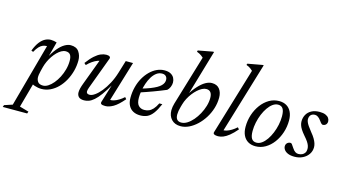

<svg xmlns="http://www.w3.org/2000/svg" viewBox="-191 -1087 3051 1718"><g transform="rotate(15 1335.0 -228.0)"><path d="M154.5 -143Q148.5 -119.5 147 -106.2Q145.5 -93 145.5 -86Q145.5 -60 159.5 -41.2Q173.5 -22.5 208 -22.5Q230.5 -22.5 254.8 -38Q279 -53.5 301.8 -80.8Q324.5 -108 342.5 -143Q360.5 -178 371.2 -217.8Q382 -257.5 382 -298Q382 -335.5 369 -353.8Q356 -372 326.5 -372Q307.5 -372 287.5 -361Q267.5 -350 248.5 -331Q229.5 -312 212.8 -287.5Q196 -263 183.8 -236Q171.5 -209 164.5 -182.5ZM88.5 -36.5H126.5L58 212L143 236.5L136 255H-90L-83 236.5L-8.5 212L152 -373Q151.5 -373 150.8 -373Q150 -373 149 -373Q131 -373 113.8 -366Q96.5 -359 79.5 -341.2Q62.5 -323.5 45 -291L27 -298.5Q47.5 -351.5 71.2 -381.5Q95 -411.5 120.8 -424Q146.5 -436.5 172.5 -436.5Q186 -436.5 199.8 -433.8Q213.5 -431 226.5 -427L179.5 -251L176 -266Q206.5 -325.5 237.8 -363Q269 -400.5 299.2 -418.2Q329.5 -436 356 -436Q409.5 -436 433 -401.2Q456.5 -366.5 456.5 -321.5Q456.5 -272 443.8 -224Q431 -176 408 -133.8Q385 -91.5 353.2 -59.2Q321.5 -27 282.8 -8.5Q244 10 201 10Q170.5 10 137.5 -1Q104.5 -12 88.5 -36.5Z M751 -17.5 805.5 -194.5H809Q772 -130 742.2 -89.5Q712.5 -49 687.5 -27.5Q662.5 -6 640.5 2Q618.5 10 596.5 10Q562 10 546.5 -5.5Q531 -21 531 -47.5Q531 -63.5 536.2 -85Q541.5 -106.5 552 -134L648 -390.5L661 -370Q644 -371 621.8 -362.8Q599.5 -354.5 576 -338.2Q552.5 -322 530.5 -299L514 -314Q549 -361 578.8 -387.5Q608.5 -414 635 -425Q661.5 -436 685.5 -436Q706.5 -436 716.2 -428.8Q726 -421.5 721 -408.5L610 -110Q606.5 -99.5 604.2 -90.8Q602 -82 602 -75Q602 -63.5 609 -57.2Q616 -51 632 -51Q653 -51 680.2 -70.2Q707.5 -89.5 735.8 -124.2Q764 -159 789.2 -206.2Q814.5 -253.5 831.5 -309.5L867 -426H934.5L817.5 -40L818 -54.5Q834.5 -52.5 855.8 -59Q877 -65.5 900.2 -79.5Q923.5 -93.5 945.5 -113.5L959.5 -97.5Q906.5 -35.5 866.8 -12.8Q827 10 793.5 10Q766 10 756.5 3.2Q747 -3.5 751 -17.5Z M1212.5 -402.5Q1183 -402.5 1159.5 -385Q1136 -367.5 1118.2 -338.5Q1100.5 -309.5 1088.8 -274.8Q1077 -240 1071 -205Q1065 -170 1065 -141Q1065 -89.5 1085.5 -68Q1106 -46.5 1139 -46.5Q1161.5 -46.5 1181.2 -54.5Q1201 -62.5 1219.2 -82.2Q1237.5 -102 1255 -138H1283Q1258.5 -81 1234.2 -48.8Q1210 -16.5 1181.8 -3.2Q1153.5 10 1116 10Q1078.5 10 1050.8 -4.8Q1023 -19.5 1007.8 -48.5Q992.5 -77.5 992.5 -120Q992.5 -172.5 1004.8 -220Q1017 -267.5 1039.2 -306.8Q1061.5 -346 1090.8 -375Q1120 -404 1154.5 -420Q1189 -436 1225.5 -436Q1260.5 -436 1282.5 -423.8Q1304.5 -411.5 1314.8 -391.8Q1325 -372 1325 -349.5Q1325 -328 1315.8 -306.8Q1306.5 -285.5 1292 -273.5Q1263 -261.5 1234 -250Q1205 -238.5 1175.8 -227.8Q1146.5 -217 1117.2 -206.8Q1088 -196.5 1058.5 -187L1060 -223Q1108 -236.5 1142.5 -250Q1177 -263.5 1199.8 -276.5Q1222.5 -289.5 1235.5 -302.8Q1248.5 -316 1254 -329.2Q1259.5 -342.5 1259.5 -356Q1259.5 -370 1254 -380.2Q1248.5 -390.5 1238.2 -396.5Q1228 -402.5 1212.5 -402.5Z M1448 -158.5Q1441.5 -136.5 1438.5 -117.8Q1435.5 -99 1435.5 -84.5Q1435.5 -53.5 1448.8 -38.2Q1462 -23 1488 -23Q1515 -23 1542.8 -40.2Q1570.5 -57.5 1595.5 -86.5Q1620.5 -115.5 1640.2 -152Q1660 -188.5 1671.5 -227.2Q1683 -266 1683 -302.5Q1683 -336.5 1669.5 -354Q1656 -371.5 1628.5 -371.5Q1610.5 -371.5 1590 -361Q1569.5 -350.5 1549 -332Q1528.5 -313.5 1510 -289.5Q1491.5 -265.5 1477.2 -238.2Q1463 -211 1455 -183ZM1524 -633.5Q1514.5 -642 1505.5 -648.8Q1496.5 -655.5 1486 -661.2Q1475.5 -667 1461 -672L1464.5 -684.5L1598 -709.5H1609.5L1476 -253.5L1471.5 -271.5Q1507.5 -329 1541 -365.2Q1574.5 -401.5 1605.5 -418.8Q1636.5 -436 1664 -436Q1711.5 -436 1735.2 -405Q1759 -374 1759 -325.5Q1759 -275 1743.8 -226Q1728.5 -177 1701.8 -134.5Q1675 -92 1640.5 -59.5Q1606 -27 1567.5 -8.5Q1529 10 1490 10Q1436.5 10 1405.8 -22.5Q1375 -55 1375 -108Q1375 -123 1377.8 -139.2Q1380.5 -155.5 1385.5 -172.5Z M1980.5 -634Q1971.5 -642.5 1963 -649.2Q1954.5 -656 1944.2 -661.8Q1934 -667.5 1919.5 -672.5L1923.5 -685L2058 -709.5H2069.5L1868 -40.5L1862 -54.5Q1878.5 -52.5 1899.8 -59Q1921 -65.5 1944.2 -79.5Q1967.5 -93.5 1989.5 -113.5L2003.5 -97.5Q1968.5 -56.5 1939 -33Q1909.5 -9.5 1884.8 0.2Q1860 10 1837.5 10Q1814 10 1802.2 3.5Q1790.5 -3 1795 -17.5Z M2287 -436Q2327 -436 2355.8 -418.8Q2384.5 -401.5 2400.2 -369Q2416 -336.5 2416 -290Q2416 -231.5 2398.2 -177.8Q2380.5 -124 2349 -81.8Q2317.5 -39.5 2275.2 -14.8Q2233 10 2183.5 10Q2144 10 2115 -7.2Q2086 -24.5 2070.2 -57.2Q2054.5 -90 2054.5 -136Q2054.5 -194.5 2072.2 -248.2Q2090 -302 2121.5 -344.2Q2153 -386.5 2195.2 -411.2Q2237.5 -436 2287 -436ZM2184.5 -23.5Q2210 -23.5 2233.8 -40.5Q2257.5 -57.5 2277.8 -86.8Q2298 -116 2313.2 -153Q2328.5 -190 2337 -230.5Q2345.5 -271 2345.5 -310Q2345.5 -357.5 2331.2 -380Q2317 -402.5 2286 -402.5Q2260.5 -402.5 2236.8 -385.5Q2213 -368.5 2192.8 -339.2Q2172.5 -310 2157.2 -273Q2142 -236 2133.5 -195.5Q2125 -155 2125 -116Q2125 -69 2139.2 -46.2Q2153.5 -23.5 2184.5 -23.5Z M2481.5 -101Q2488.5 -101 2495 -93Q2501.5 -85 2516 -62.5Q2530.5 -40 2544.2 -31.5Q2558 -23 2572 -23Q2592 -23 2607.8 -30.2Q2623.5 -37.5 2632.5 -51.8Q2641.5 -66 2641.5 -86.5Q2641.5 -101 2636.8 -116Q2632 -131 2619.8 -149.8Q2607.5 -168.5 2584.5 -194.5Q2562 -220.5 2549 -241Q2536 -261.5 2530.8 -279Q2525.5 -296.5 2525.5 -313Q2525.5 -347 2541 -375Q2556.5 -403 2587 -419.5Q2617.5 -436 2661.5 -436Q2695 -436 2715.8 -427.2Q2736.5 -418.5 2746.5 -404Q2756.5 -389.5 2756.5 -372Q2756.5 -360.5 2751.5 -351.2Q2746.5 -342 2737.5 -336.8Q2728.5 -331.5 2716.5 -331.5Q2711.5 -331.5 2704.5 -337.2Q2697.5 -343 2684 -362Q2670.5 -381 2656.2 -390.5Q2642 -400 2629 -400Q2604 -400 2590 -385.8Q2576 -371.5 2576 -345.5Q2576 -334.5 2581.5 -320.5Q2587 -306.5 2599.8 -287.5Q2612.5 -268.5 2634 -242Q2656 -216 2669 -193.8Q2682 -171.5 2688 -152.8Q2694 -134 2694 -117Q2694 -81 2674.5 -52.2Q2655 -23.5 2621.5 -6.8Q2588 10 2545.5 10Q2509 10 2485.2 0Q2461.5 -10 2450 -26Q2438.5 -42 2438.5 -59.5Q2438.5 -71 2444 -80.5Q2449.5 -90 2459.2 -95.5Q2469 -101 2481.5 -101Z"/></g></svg>

Font: Newsreader 18pt
Style: Italic
Weight: 400
Italic angle: -17°
Version: Version 1.003